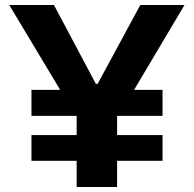

<svg xmlns="http://www.w3.org/2000/svg" viewBox="-20 -749 776 769"><path d="M287 0V-105H106V-208H287V-285H106V-389H221L17 -729H196L364 -413H371L542 -729H719L517 -389H631V-285H449V-208H631V-105H449V0Z"/></svg>

Font: Mona Sans SemiExpanded
Style: Bold
Weight: 700
Width: 6
Designer: Deni Anggara
Foundry: GitHub
Version: Version 2.000